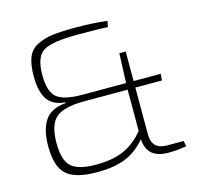

<svg xmlns="http://www.w3.org/2000/svg" viewBox="-103 -812 986 935"><g transform="rotate(-15 390.0 -345.0)"><path d="M721 -29 726 -1Q681 7 635 7Q527 7 522 -91Q475 -36 417.5 -13.5Q360 9 276 9Q167 9 122 -31Q77 -71 77 -174Q77 -258 108 -304Q139 -350 213 -356V-360Q151 -365 124 -405Q97 -445 97 -521Q97 -580 111 -616Q125 -652 160 -670Q195 -688 238 -693.5Q281 -699 355 -699Q444 -699 514 -690L508 -660Q477 -663 353 -663Q227 -663 183 -636Q139 -609 139 -517Q139 -433 174.5 -403.5Q210 -374 304 -374H523L529 -523H561V-374H698L695 -341H561V-105Q561 -29 637 -29ZM522 -341H303Q201 -341 160.5 -306.5Q120 -272 120 -178Q120 -93 155 -60.5Q190 -28 280 -28Q364 -28 420.5 -53Q477 -78 522 -133Z"/></g></svg>

Font: Exo 2.0 Extra Light
Style: Regular
Weight: 250
Designer: Natanael Gama
Version: Version 1.001;PS 001.001;hotconv 1.0.70;makeotf.lib2.5.58329